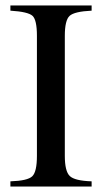

<svg xmlns="http://www.w3.org/2000/svg" viewBox="-20 -682 373 702"><path d="M315 0H18V-19Q81 -21 98 -37.5Q115 -54 115 -112V-551Q115 -609 99 -624Q83 -639 18 -643V-662H315V-643Q252 -640 234.5 -624Q217 -608 217 -551V-112Q217 -56 235 -38.5Q253 -21 315 -19Z"/></svg>

Font: STIX
Style: Regular
Weight: 400
Designer: MicroPress Inc., with final additions and corrections provided by Coen Hoffman, Elsevier (retired)
Version: Version 1.1.1